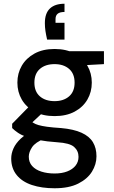

<svg xmlns="http://www.w3.org/2000/svg" viewBox="-20 -775 608 1027"><path d="M272 232Q203 232 150.5 214.5Q98 197 69 161Q40 125 40 73Q40 46 52 19Q64 -8 91 -33.5Q118 -59 163 -78L219 -34Q169 -14 151.5 12.5Q134 39 134 63Q134 93 152 113Q170 133 201.5 143Q233 153 272 153Q311 153 339.5 142Q368 131 384 111Q400 91 400 64Q400 32 376.5 11Q353 -10 286 -14Q229 -18 189.5 -25.5Q150 -33 122.5 -42.5Q95 -52 76.5 -64.5Q58 -77 45 -90V-113L145 -215L225 -188L117 -87L138 -131Q149 -124 159 -117.5Q169 -111 186 -106Q203 -101 231.5 -97Q260 -93 307 -90Q374 -84 416 -65Q458 -46 477 -14.5Q496 17 496 61Q496 104 472 143Q448 182 398.5 207Q349 232 272 232ZM272 -154Q209 -154 164.5 -178Q120 -202 96.5 -242.5Q73 -283 73 -333Q73 -383 96.5 -423.5Q120 -464 164.5 -488.5Q209 -513 272 -513Q335 -513 379.5 -488.5Q424 -464 447.5 -423.5Q471 -383 471 -333Q471 -283 447.5 -242.5Q424 -202 379.5 -178Q335 -154 272 -154ZM272 -234Q320 -234 349.5 -259.5Q379 -285 379 -333Q379 -381 349.5 -406.5Q320 -432 272 -432Q223 -432 193.5 -406.5Q164 -381 164 -333Q164 -285 193.5 -259.5Q223 -234 272 -234ZM353 -422 329 -501H536V-432ZM325 -755V-711Q300 -711 288.5 -701.5Q277 -692 277 -673V-653H325V-563H232Q226 -590 223 -610Q220 -630 220 -651Q220 -704 247 -729.5Q274 -755 325 -755Z"/></svg>

Font: DMSans_18ptMedium
Style: Regular
Weight: 500
Designer: Colophon Foundry, Jonny Pinhorn
Foundry: Colophon Foundry
Version: Version 4.004;gftools[0.9.30]